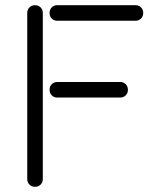

<svg xmlns="http://www.w3.org/2000/svg" viewBox="-20 -690 611 740"><path d="M201 -314Q188 -314 179.5 -322.5Q171 -331 171 -344Q171 -357 179.5 -365.5Q188 -374 201 -374H443Q456 -374 464.5 -365.5Q473 -357 473 -344Q473 -331 464.5 -322.5Q456 -314 443 -314ZM85 -640Q85 -653 93.5 -661.5Q102 -670 115 -670Q128 -670 136.5 -661.5Q145 -653 145 -640V0Q145 13 136.5 21.5Q128 30 115 30Q102 30 93.5 21.5Q85 13 85 0ZM502 -670Q515 -670 523.5 -661.5Q532 -653 532 -640Q532 -627 523.5 -618.5Q515 -610 502 -610H201Q188 -610 179.5 -618.5Q171 -627 171 -640Q171 -653 179.5 -661.5Q188 -670 201 -670Z"/></svg>

Font: Beon
Style: Medium
Weight: 500
Designer: BSozoo
Foundry: BSozoo
Version: Version 001.000